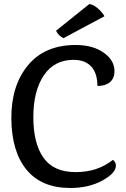

<svg xmlns="http://www.w3.org/2000/svg" viewBox="-20 -921 626 956"><path d="M500 -840 296 -731Q270 -744 259 -768L425 -901Q446 -898 468.5 -878Q491 -858 500 -840ZM357 -697Q442 -697 496 -659Q550 -621 550 -567Q550 -531 527.5 -512Q505 -493 465 -493Q465 -556 434.5 -589.5Q404 -623 346 -623Q250 -623 198 -545.5Q146 -468 146 -337.5Q146 -207 196.5 -135.5Q247 -64 356.5 -64Q466 -64 542 -125Q557 -115 557 -96Q557 -59 489.5 -22Q422 15 330 15Q187 15 112.5 -75.5Q38 -166 36.5 -329.5Q35 -493 118.5 -595Q202 -697 357 -697Z"/></svg>

Font: Karma SemiBold
Style: Regular
Weight: 600
Designer: Joana Correia
Foundry: Indian Type Foundry
Version: Version 1.202;PS 1.0;hotconv 1.0.78;makeotf.lib2.5.61930; tt